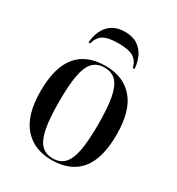

<svg xmlns="http://www.w3.org/2000/svg" viewBox="-180 -860 906 983"><g transform="rotate(30 273.0 -368.5)"><path d="M272 10Q167 10 107.5 -59Q48 -128 48 -269Q48 -546 274 -546Q379 -546 438 -477.5Q497 -409 497 -269Q497 -127 440 -58.5Q383 10 272 10ZM273 0Q316 0 341.5 -26.5Q367 -53 378 -112Q389 -171 389 -269Q389 -367 377.5 -425.5Q366 -484 340.5 -510Q315 -536 272 -536Q230 -536 204.5 -510Q179 -484 168 -425.5Q157 -367 157 -269Q157 -171 168.5 -112Q180 -53 205.5 -26.5Q231 0 273 0ZM136 -606Q138 -643 153 -675.5Q168 -708 197.5 -727.5Q227 -747 272 -747Q318 -747 347 -727.5Q376 -708 391 -675.5Q406 -643 408 -606H398Q389 -644 361.5 -661.5Q334 -679 272 -679Q210 -679 182.5 -661.5Q155 -644 146 -606Z"/></g></svg>

Font: Noto Serif Display SemiCondensed Medium
Style: Regular
Weight: 500
Width: 4
Designer: Monotype Design Team
Foundry: Monotype Imaging Inc.
Version: Version 2.009